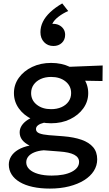

<svg xmlns="http://www.w3.org/2000/svg" viewBox="-20 -878 638 1123"><path d="M271.5 225Q216 225 171.5 215.2Q127 205.5 95.8 187Q64.5 168.5 48 142.5Q31.5 116.5 31.5 84.5Q31.5 59 45.2 36.5Q59 14 86.2 -2.2Q113.5 -18.5 153 -26.5Q123.5 -41.5 109.2 -60.5Q95 -79.5 95 -104Q95 -125 107.2 -143.8Q119.5 -162.5 142.2 -177.2Q165 -192 196 -201.5Q227 -211 264.5 -212.5L288.5 -164.5Q257.5 -165 235.8 -159.8Q214 -154.5 202.2 -145.2Q190.5 -136 190.5 -123Q190.5 -106 210 -98.2Q229.5 -90.5 265 -87.5L350 -81Q412.5 -76 456.8 -60.5Q501 -45 524.8 -17Q548.5 11 548.5 54Q548.5 90.5 528.8 121.8Q509 153 472.2 176Q435.5 199 384.5 212Q333.5 225 271.5 225ZM282.5 149Q357 149 399.8 126.8Q442.5 104.5 442.5 69Q442.5 42 414 27Q385.5 12 327 8L236 1Q204 3.5 180.8 13Q157.5 22.5 145.5 37.5Q133.5 52.5 133.5 71.5Q133.5 94.5 151.5 112Q169.5 129.5 203 139.2Q236.5 149 282.5 149ZM279 -157Q217 -157 167.8 -180.5Q118.5 -204 90 -244Q61.5 -284 61.5 -333.5Q61.5 -383 90.2 -423Q119 -463 168.2 -486.5Q217.5 -510 279 -510Q340.5 -510 389.5 -486.5Q438.5 -463 467.2 -423Q496 -383 496 -333.5Q496 -284.5 467.5 -244.5Q439 -204.5 390 -180.8Q341 -157 279 -157ZM279 -239.5Q313 -239.5 339.5 -251.2Q366 -263 381 -284.2Q396 -305.5 396 -333.5Q396 -375.5 363.2 -401.8Q330.5 -428 279 -428Q244.5 -428 218.2 -416Q192 -404 177 -382.8Q162 -361.5 162 -333.5Q162 -292 194.8 -265.8Q227.5 -239.5 279 -239.5ZM356 -408 315 -484.5 580.5 -495 579.5 -404ZM292.5 -609Q259 -609 237.8 -631.5Q216.5 -654 216.5 -690Q216.5 -721.5 230.8 -750.5Q245 -779.5 273.5 -806.5Q302 -833.5 344 -858L379 -813.5Q347.5 -800 321.2 -779.5Q295 -759 286 -738.5Q307 -739.5 323.8 -731.8Q340.5 -724 350.8 -709.2Q361 -694.5 361 -674.5Q361 -645.5 341.8 -627.2Q322.5 -609 292.5 -609Z"/></svg>

Font: Geologica Cursive
Style: Regular
Weight: 400
Designer: Sindre Bremnes, Frode Helland
Foundry: Monokrom Skriftforlag AS
Version: Version 1.010;gftools[0.9.28]